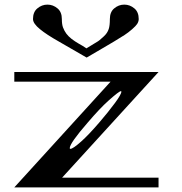

<svg xmlns="http://www.w3.org/2000/svg" viewBox="-20 -812 790 832"><path d="M410.2 -281.2Q448.2 -325.2 478.5 -366.2Q505.9 -403.3 505.9 -415Q505.9 -417 503.9 -417Q496.1 -417 450.2 -376Q413.1 -342.8 360.4 -281.2Q282.2 -191.4 282.2 -169.9Q282.2 -167 285.2 -167Q295.9 -167 331.1 -198.2Q363.3 -226.6 410.2 -281.2ZM667 -500 249 -42H667V0H42L459 -458H42V-500ZM581.1 -729.5Q581.1 -718.8 574.2 -708Q569.3 -700.2 552.7 -685.5Q536.1 -670.9 519.5 -660.2L473.6 -631.8L418.9 -599.6L355.5 -562.5L235.4 -631.8Q181.6 -662.1 153.3 -685.5Q123 -710 123 -729.5Q123 -759.8 141.6 -775.4Q161.1 -792 185.5 -792Q210 -792 229.5 -775.4Q248 -759.8 248 -729.5Q248 -707 252.9 -693.4Q258.8 -677.7 267.6 -666Q276.4 -654.3 290 -643.6Q305.7 -631.8 319.3 -624Q338.9 -613.3 354.5 -602.5L399.4 -629.9Q409.2 -634.8 428.7 -653.3Q445.3 -668 451.2 -686.5Q456.1 -701.2 456.1 -729.5Q456.1 -759.8 474.6 -775.4Q494.1 -792 518.6 -792Q543 -792 562.5 -775.4Q581.1 -759.8 581.1 -729.5Z"/></svg>

Font: okolaksMetalik
Style: bold
Weight: 700
Width: 7
Version: Version 0.6